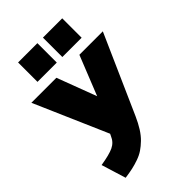

<svg xmlns="http://www.w3.org/2000/svg" viewBox="-308 -849 1182 1182"><g transform="rotate(-45 283.0 -258.0)"><path d="M306.2 -574.2V-743.2H474.1V-574.2ZM89.8 -574.2V-743.2H257.8V-574.2ZM56.2 227.1 6.8 66.9Q84.5 54.7 121.1 37.4Q157.7 20 173.8 -19L180.2 -32.2L-27.8 -509.8H189.9L287.1 -252L390.1 -509.8H594.2L367.2 2Q348.1 44.9 327.4 77.6Q306.6 110.4 283 133.3Q259.3 156.2 235.8 172.1Q212.4 188 181.6 198.7Q150.9 209.5 123 215.6Q95.2 221.7 56.2 227.1Z"/></g></svg>

Font: Mulish ExtraBlack
Style: Regular
Weight: 1000
Designer: Vernon Adams
Foundry: Vernon Adams
Version: Version 3.603; ttfautohint (v1.8.3)